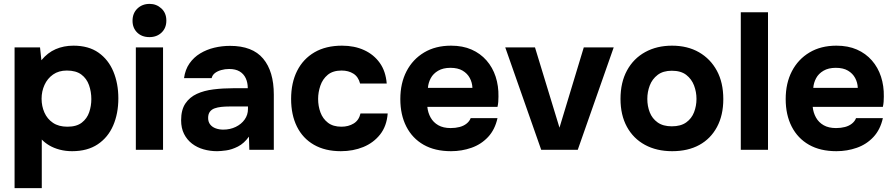

<svg xmlns="http://www.w3.org/2000/svg" viewBox="-20 -771 4603 988"><path d="M55 197V-527H186L193 -461Q225 -500 266.5 -518Q308 -536 358 -536Q436 -536 487 -500Q538 -464 563.5 -402.5Q589 -341 589 -265Q589 -187 562.5 -125.5Q536 -64 483 -28.5Q430 7 351 7Q317 7 287 -1Q257 -9 234 -22.5Q211 -36 195 -53V197ZM327 -119Q374 -119 401 -140Q428 -161 439 -193.5Q450 -226 450 -261Q450 -299 438 -333Q426 -367 398.5 -387.5Q371 -408 324 -408Q282 -408 253 -387.5Q224 -367 209 -334Q194 -301 194 -263Q194 -225 208.5 -192Q223 -159 252.5 -139Q282 -119 327 -119Z M679 0V-527H819V0ZM749 -580Q710 -580 686 -603.5Q662 -627 662 -664Q662 -703 687 -727Q712 -751 750 -751Q785 -751 810.5 -727.5Q836 -704 836 -665Q836 -627 811.5 -603.5Q787 -580 749 -580Z M1097 7Q1061 7 1027.5 -2.5Q994 -12 968 -32Q942 -52 927 -82Q912 -112 912 -152Q912 -206 934 -238.5Q956 -271 993 -288Q1030 -305 1078.5 -311Q1127 -317 1179 -317H1255Q1255 -346 1244.5 -368.5Q1234 -391 1213 -403.5Q1192 -416 1159 -416Q1138 -416 1118.5 -410.5Q1099 -405 1086 -395Q1073 -385 1069 -369H927Q933 -413 955 -444.5Q977 -476 1010 -496Q1043 -516 1082.5 -525.5Q1122 -535 1164 -535Q1279 -535 1334 -469.5Q1389 -404 1389 -284V0H1263L1261 -68Q1236 -33 1204.5 -17Q1173 -1 1144 3Q1115 7 1097 7ZM1129 -104Q1164 -104 1193 -118Q1222 -132 1239 -156Q1256 -180 1256 -210V-223H1160Q1139 -223 1119.5 -221Q1100 -219 1084.5 -213.5Q1069 -208 1060 -196Q1051 -184 1051 -164Q1051 -144 1061.5 -130.5Q1072 -117 1090 -110.5Q1108 -104 1129 -104Z M1734 7Q1653 7 1595.5 -26Q1538 -59 1508 -119.5Q1478 -180 1478 -262Q1478 -345 1509 -406.5Q1540 -468 1598.5 -502Q1657 -536 1740 -536Q1804 -536 1854 -513Q1904 -490 1934.5 -447Q1965 -404 1970 -341H1833Q1824 -376 1798.5 -392Q1773 -408 1738 -408Q1693 -408 1666.5 -386Q1640 -364 1628.5 -330Q1617 -296 1617 -262Q1617 -225 1629 -192.5Q1641 -160 1667.5 -139.5Q1694 -119 1737 -119Q1773 -119 1800 -135.5Q1827 -152 1835 -187H1975Q1970 -122 1936 -79Q1902 -36 1849.5 -14.5Q1797 7 1734 7Z M2301 7Q2218 7 2160 -26Q2102 -59 2071 -119.5Q2040 -180 2040 -261Q2040 -343 2072 -404.5Q2104 -466 2162.5 -501Q2221 -536 2301 -536Q2361 -536 2406.5 -516Q2452 -496 2483.5 -460Q2515 -424 2530.5 -376.5Q2546 -329 2545 -274Q2545 -260 2544 -247Q2543 -234 2540 -221H2179Q2182 -191 2196 -166Q2210 -141 2235.5 -126.5Q2261 -112 2299 -112Q2324 -112 2345 -117.5Q2366 -123 2381 -135Q2396 -147 2402 -163H2540Q2527 -104 2491.5 -66Q2456 -28 2406 -10.5Q2356 7 2301 7ZM2182 -319H2411Q2410 -346 2397.5 -369.5Q2385 -393 2360.5 -407.5Q2336 -422 2298 -422Q2260 -422 2234.5 -407Q2209 -392 2196.5 -368.5Q2184 -345 2182 -319Z M2765 0 2580 -527H2733L2859 -114L2984 -527H3138L2953 0Z M3439 7Q3359 7 3299 -25.5Q3239 -58 3206 -118.5Q3173 -179 3173 -262Q3173 -347 3206.5 -408.5Q3240 -470 3300 -503Q3360 -536 3438 -536Q3518 -536 3577 -502Q3636 -468 3669 -407Q3702 -346 3702 -261Q3702 -178 3669.5 -117.5Q3637 -57 3578.5 -25Q3520 7 3439 7ZM3437 -121Q3483 -121 3511 -141Q3539 -161 3551.5 -193.5Q3564 -226 3564 -262Q3564 -298 3551.5 -331Q3539 -364 3511.5 -385.5Q3484 -407 3437 -407Q3392 -407 3364 -385.5Q3336 -364 3323.5 -331Q3311 -298 3311 -262Q3311 -225 3323.5 -193Q3336 -161 3364 -141Q3392 -121 3437 -121Z M3792 0V-708H3932V0Z M4284 7Q4201 7 4143 -26Q4085 -59 4054 -119.5Q4023 -180 4023 -261Q4023 -343 4055 -404.5Q4087 -466 4145.5 -501Q4204 -536 4284 -536Q4344 -536 4389.5 -516Q4435 -496 4466.5 -460Q4498 -424 4513.5 -376.5Q4529 -329 4528 -274Q4528 -260 4527 -247Q4526 -234 4523 -221H4162Q4165 -191 4179 -166Q4193 -141 4218.5 -126.5Q4244 -112 4282 -112Q4307 -112 4328 -117.5Q4349 -123 4364 -135Q4379 -147 4385 -163H4523Q4510 -104 4474.5 -66Q4439 -28 4389 -10.5Q4339 7 4284 7ZM4165 -319H4394Q4393 -346 4380.5 -369.5Q4368 -393 4343.5 -407.5Q4319 -422 4281 -422Q4243 -422 4217.5 -407Q4192 -392 4179.5 -368.5Q4167 -345 4165 -319Z"/></svg>

Font: Onest
Style: Bold
Weight: 700
Designer: Dmitri Voloshin, Andrey Kudryavtsev
Foundry: Dmitri Voloshin, Andrey Kudryavtsev
Version: Version 1.000;gftools[0.9.33]